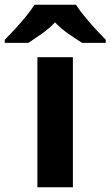

<svg xmlns="http://www.w3.org/2000/svg" viewBox="-79 -786 464 806"><path d="M227 0H78V-546H227ZM240 -766Q254 -744 276.5 -716.5Q299 -689 323 -663Q347 -637 365 -619V-606H266Q240 -622 209 -643.5Q178 -665 152 -692Q126 -665 96 -644Q66 -623 40 -606H-59V-619Q-40 -638 -16.5 -663.5Q7 -689 29.5 -716.5Q52 -744 66 -766Z"/></svg>

Font: Noto Sans Balinese
Style: Bold
Weight: 700
Designer: Aditya Bayu, David Williams
Foundry: David Williams
Version: Version 2.005; ttfautohint (v1.8.4.7-5d5b)